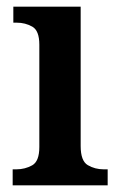

<svg xmlns="http://www.w3.org/2000/svg" viewBox="-20 -556 357 576"><path d="M18 0V-48H29Q55 -48 76.5 -60Q98 -72 98 -115V-422Q98 -464 77 -476Q56 -488 30 -488H20V-536H222V-118Q222 -73 243.5 -60.5Q265 -48 291 -48H303V0Z"/></svg>

Font: Noto Serif Thai SemiCondensed SemiBold
Style: Regular
Weight: 600
Width: 4
Designer: Monotype Design Team
Foundry: Monotype Imaging Inc.
Version: Version 2.002; ttfautohint (v1.8.4.7-5d5b)